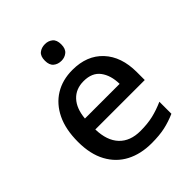

<svg xmlns="http://www.w3.org/2000/svg" viewBox="-211 -864 994 994"><g transform="rotate(-45 286.0 -367.0)"><path d="M295 -549Q401 -549 462 -483.5Q523 -418 523 -305V-247H161Q163 -164 204.5 -120Q246 -76 321 -76Q373 -76 413.5 -85.5Q454 -95 497 -114V-26Q456 -8 415 1Q374 10 317 10Q238 10 178.5 -21Q119 -52 85.5 -113.5Q52 -175 52 -265Q52 -356 82.5 -419Q113 -482 167.5 -515.5Q222 -549 295 -549ZM295 -467Q238 -467 203.5 -430Q169 -393 163 -325H417Q416 -388 386.5 -427.5Q357 -467 295 -467ZM289 -744Q313 -744 330.5 -730Q348 -716 348 -683Q348 -651 330.5 -636.5Q313 -622 289 -622Q263 -622 245.5 -636.5Q228 -651 228 -683Q228 -716 245.5 -730Q263 -744 289 -744Z"/></g></svg>

Font: Noto Sans Medium
Style: Regular
Weight: 500
Designer: Monotype Design Team
Foundry: Monotype Imaging Inc.
Version: Version 2.007